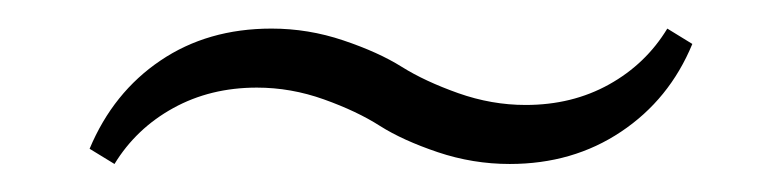

<svg xmlns="http://www.w3.org/2000/svg" viewBox="-20 -400 550 135"><path d="M338.4 -284.7Q312.5 -284.7 287.8 -293Q263.2 -301.3 247.1 -311.5Q231 -321.8 207.8 -330.1Q184.6 -338.4 160.6 -338.4Q127.9 -338.4 101.8 -324Q75.7 -309.6 60.5 -284.7L43 -295.4Q59.6 -335 92.8 -357.4Q126 -379.9 170.9 -379.9Q196.8 -379.9 221.4 -371.6Q246.1 -363.3 262.5 -353Q278.8 -342.8 302.2 -334.5Q325.7 -326.2 349.6 -326.2Q382.3 -326.2 408.2 -340.6Q434.1 -355 449.2 -379.9L466.8 -369.1Q450.7 -330.1 416.7 -307.4Q382.8 -284.7 338.4 -284.7Z"/></svg>

Font: Elstob 18pt
Style: Regular
Weight: 400
Designer: Peter S. Baker
Version: Version 1.015